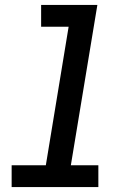

<svg xmlns="http://www.w3.org/2000/svg" viewBox="-20 -755 540 775"><path d="M27 0V-88H165L257 -647H146V-735H373L266 -88H377V0Z"/></svg>

Font: Iosevka Curly Slab SmBdObl
Style: Regular
Weight: 600
Italic angle: -9°
Monospace: yes
Designer: Belleve Invis
Foundry: Belleve Invis
Version: Version 11.0.0; ttfautohint (v1.8.3)